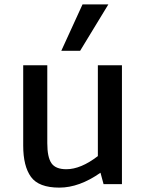

<svg xmlns="http://www.w3.org/2000/svg" viewBox="-20 -841 668 877"><path d="M86 0ZM537 -543V0H453L439 -52Q342 16 251 16Q157 16 121.5 -33Q86 -82 86 -176V-543H196V-187Q196 -123 215 -95.5Q234 -68 283 -68Q349 -68 427 -128V-543ZM357 -821H475L346 -609H260Z"/></svg>

Font: Martel Sans SemiBold
Style: Regular
Weight: 600
Designer: Dan Reynolds and Mathieu Réguer
Foundry: Dan Reynolds and Mathieu Réguer
Version: Version 1.002; ttfautohint (v1.1) -l 5 -r 5 -G 72 -x 0 -D la